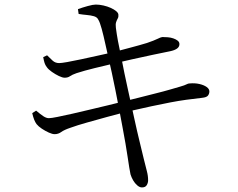

<svg xmlns="http://www.w3.org/2000/svg" viewBox="-20 -778 1040 840"><path d="M601 42Q591 42 580.5 33Q570 24 562.5 11Q555 -2 551 -15Q549 -24 545.5 -45Q542 -66 538 -94Q534 -122 529 -150Q524 -180 516.5 -219Q509 -258 501 -301.5Q493 -345 484.5 -386Q476 -427 469 -460.5Q462 -494 457 -514Q449 -548 441 -585Q433 -622 425 -651.5Q417 -681 410 -692Q405 -703 391 -707Q377 -711 359.5 -712.5Q342 -714 324 -717L321 -738Q340 -745 363.5 -751.5Q387 -758 399 -758Q415 -758 432.5 -754Q450 -750 464.5 -743.5Q479 -737 488.5 -729Q498 -721 498 -713Q499 -704 495 -697Q491 -690 488 -681Q485 -672 487 -656Q491 -626 496 -599Q501 -572 511 -525Q524 -457 539 -389.5Q554 -322 567 -262Q580 -202 591.5 -155.5Q603 -109 609 -83Q617 -50 622.5 -29.5Q628 -9 628 11Q628 22 622 32Q616 42 601 42ZM219 -191Q209 -191 193.5 -198Q178 -205 163 -215Q148 -225 140 -235Q134 -243 129.5 -254.5Q125 -266 121 -283L138 -294Q158 -277 170.5 -269Q183 -261 194 -261Q204 -261 231.5 -266.5Q259 -272 296.5 -280.5Q334 -289 375.5 -299Q417 -309 455 -318Q493 -327 521 -335Q550 -341 586.5 -350.5Q623 -360 659.5 -369Q696 -378 725 -386.5Q754 -395 768 -399Q789 -405 796 -409Q803 -413 810 -413Q833 -415 852.5 -410.5Q872 -406 884 -397.5Q896 -389 896 -378Q896 -368 890 -360Q884 -352 864 -350Q828 -346 795 -341.5Q762 -337 725.5 -330Q689 -323 642 -313Q595 -303 530 -288Q494 -279 449 -266.5Q404 -254 361 -242Q318 -230 288 -219Q261 -210 248 -200.5Q235 -191 219 -191ZM263 -438Q253 -438 237.5 -445.5Q222 -453 207 -463.5Q192 -474 185 -484Q178 -493 175 -502.5Q172 -512 169 -528L186 -536Q199 -523 210.5 -512.5Q222 -502 239 -502Q248 -502 274 -506.5Q300 -511 334.5 -518.5Q369 -526 405.5 -534Q442 -542 473 -549Q514 -560 552 -570Q590 -580 623 -590Q655 -601 669 -608Q683 -615 690 -616Q701 -616 714 -615Q727 -614 738.5 -610Q750 -606 757.5 -600Q765 -594 765 -585Q765 -573 754.5 -565.5Q744 -558 725 -554Q693 -548 647.5 -538Q602 -528 558 -518.5Q514 -509 486 -502Q439 -491 394 -480Q349 -469 315 -458Q295 -451 286 -444.5Q277 -438 263 -438Z"/></svg>

Font: Noto Serif SC ExtraLight
Style: Regular
Weight: 400
Version: Version 2.002-H1;hotconv 1.1.0;makeotfexe 2.6.0